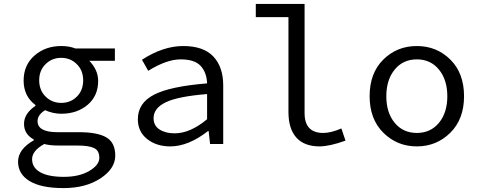

<svg xmlns="http://www.w3.org/2000/svg" viewBox="-20 -732 2438 976"><path d="M211.7 -241.2Q244.1 -209 291.5 -209Q338.9 -209 370.8 -241Q402.8 -272.9 402.8 -323.5Q402.8 -374 370.4 -406Q337.9 -438 291 -438Q244.1 -438 211.7 -406Q179.2 -374 179.2 -323.7Q179.2 -273.4 211.7 -241.2ZM151.9 -19V-22.9Q102.1 -49.8 102.1 -102.3Q102.1 -154.8 160.2 -193.8V-198.2Q100.1 -243.2 100.1 -322.3Q100.1 -401.4 155.5 -449.7Q210.9 -498 291 -498Q332 -498 362.8 -485.8H564V-422.9H434.1Q479 -376 479 -320.8Q479 -244.6 425.5 -199.2Q372.1 -153.8 291 -153.8Q250 -153.8 209 -171.9Q170.9 -147.9 170.9 -116.2Q170.9 -60.1 272 -60.1H380.9Q476.1 -60.1 521 -33.4Q565.9 -6.8 565.9 59.1Q565.9 125 491 174.6Q416 224.1 302.5 224.1Q189 224.1 130.4 188.5Q71.8 152.8 71.8 89.8Q71.8 26.9 151.9 -19ZM374 7.8H278.8Q232.9 7.8 205.1 0Q143.1 34.2 143.1 77.1Q143.1 120.1 184.6 143.6Q226.1 167 304.4 167Q382.8 167 433.8 137Q484.9 106.9 484.9 70.3Q484.9 33.7 458.5 20.8Q432.1 7.8 374 7.8Z M760.7 -131.8Q760.7 -92.8 791.3 -73.5Q821.8 -54.2 867.7 -54.2Q946.8 -54.2 1032.7 -126V-253.9Q882.8 -241.7 821.8 -211.7Q760.7 -181.6 760.7 -131.8ZM680.7 -126Q680.7 -208 762.7 -250.5Q844.7 -293 1032.7 -308.1Q1030.8 -363.3 1000.2 -396.7Q969.7 -430.2 898.4 -430.2Q827.1 -430.2 733.4 -372.1L701.7 -428.2Q808.6 -498 911.6 -498Q1014.6 -498 1064.7 -444.6Q1114.7 -391.1 1114.7 -297.9V0H1047.9L1040.5 -65.9H1037.6Q937.5 12.2 845.7 12.2Q774.9 12.2 727.8 -25.4Q680.7 -63 680.7 -126Z M1280.3 -645V-711.9H1528.3V-157.2Q1528.3 -56.2 1623 -56.2Q1663.1 -56.2 1715.3 -79.1L1736.3 -17.1Q1656.2 11.7 1605 12.2Q1526.9 12.2 1486.6 -32.5Q1446.3 -77.1 1446.3 -163.1V-645Z M1986.3 -378.2Q1943.8 -326.2 1943.8 -242.7Q1943.8 -159.2 1986.3 -107.7Q2028.8 -56.2 2098.9 -56.2Q2168.9 -56.2 2211.4 -107.7Q2253.9 -159.2 2253.9 -242.7Q2253.9 -326.2 2211.4 -378.2Q2168.9 -430.2 2098.9 -430.2Q2028.8 -430.2 1986.3 -378.2ZM1929 -56.9Q1858.9 -126 1858.9 -243.2Q1858.9 -360.4 1928.5 -429.2Q1998 -498 2098.9 -498Q2199.7 -498 2269.3 -429Q2338.9 -359.9 2338.9 -242.9Q2338.9 -126 2268.8 -56.9Q2198.7 12.2 2098.9 12.2Q1999 12.2 1929 -56.9Z"/></svg>

Font: SourceCodePro-Regular
Style: Regular
Weight: 400
Monospace: yes
Designer: Paul D. Hunt
Foundry: Adobe Systems Incorporated
Version: Version 1.009;PS 1.000;hotconv 1.0.70;makeotf.lib2.5.5900